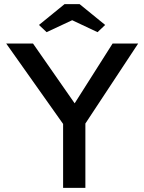

<svg xmlns="http://www.w3.org/2000/svg" viewBox="-20 -911 700 931"><path d="M286 0V-310L10 -700H140L342 -410L526 -700H650L394 -312V0ZM206 -755 169 -790 293 -891H366L490 -790L453 -755L330 -813Z"/></svg>

Font: Lexend Deca
Style: Regular
Weight: 400
Designer: Bonnie Shaver-Troup, Thomas Jockin
Foundry: Lexend
Version: Version 1.008; ttfautohint (v1.8.4.7-5d5b)